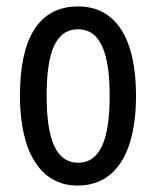

<svg xmlns="http://www.w3.org/2000/svg" viewBox="-20 -567 485 597"><path d="M403 -269C403 -452 337 -547 223 -547C99 -547 42 -446 42 -269C42 -101 102 10 221 10C346 10 403 -102 403 -269ZM125 -269C125 -407 154 -476 223 -476C290 -476 321 -407 321 -269C321 -130 290 -61 223 -61C155 -61 125 -132 125 -269Z"/></svg>

Font: Noto Sans Gujarati UI ExtraCondensed
Style: Regular
Weight: 400
Width: 2
Designer: Jelle Bosma - Monotype Design Team, Universal Thirst
Foundry: Monotype Imaging Inc.
Version: Version 2.106